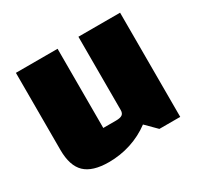

<svg xmlns="http://www.w3.org/2000/svg" viewBox="-116 -642 827 798"><g transform="rotate(-30 297.5 -242.5)"><path d="M545 -500V0H445L395 -50Q352 -18 301 -1.5Q250 15 195 15Q117 15 81 -19.5Q45 -54 45 -130V-500H245V-120H306Q327 -120 336 -126.5Q345 -133 345 -148V-500Z"/></g></svg>

Font: Changa ExtraBold
Style: Regular
Weight: 800
Designer: Eduardo Rodriguez Tunni
Foundry: Eduardo Rodriguez Tunni
Version: Version 3.002; ttfautohint (v1.8.2)